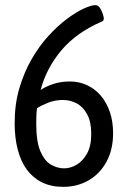

<svg xmlns="http://www.w3.org/2000/svg" viewBox="-20 -722 499 747"><path d="M226 5Q179 5 143.5 -12.5Q108 -30 84.5 -62Q61 -94 49 -140Q37 -186 37 -243Q37 -317 55.5 -379.5Q74 -442 104 -493.5Q134 -545 169.5 -583.5Q205 -622 240.5 -648.5Q276 -675 305.5 -688.5Q335 -702 351 -702Q362 -702 369 -691Q376 -680 380 -667.5Q384 -655 384 -649Q384 -647 382.5 -643.5Q381 -640 376 -638Q278 -596 219.5 -527Q161 -458 138 -372Q159 -386 188 -395.5Q217 -405 252 -405Q288 -405 319 -390.5Q350 -376 372.5 -349.5Q395 -323 407.5 -286Q420 -249 420 -204Q420 -140 394.5 -93Q369 -46 325 -20.5Q281 5 226 5ZM229 -67Q254 -67 278 -81Q302 -95 318.5 -124.5Q335 -154 335 -201Q335 -248 319 -277.5Q303 -307 278 -320Q253 -333 225 -333Q194 -333 167.5 -322.5Q141 -312 124 -301Q122 -286 121.5 -270.5Q121 -255 121 -241Q121 -170 137.5 -132.5Q154 -95 179 -81Q204 -67 229 -67Z"/></svg>

Font: Asap Condensed VF Beta
Style: Regular
Weight: 400
Designer: Pablo Cosgaya
Foundry: Omnibus-Type
Version: Version 1.008